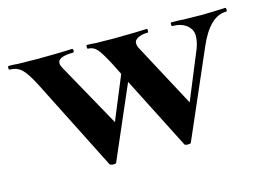

<svg xmlns="http://www.w3.org/2000/svg" viewBox="-80 -497 844 611"><g transform="rotate(-15 342.5 -191.5)"><path d="M699.2 -374Q644.5 -374 606 -284.2L482.9 -1Q482.9 2.9 472.4 2.9Q461.9 2.9 460.9 -1L339.8 -238.8L236.8 -1Q236.8 2.9 227.5 2.9Q218.3 2.9 214.8 -1L62 -303.2Q40 -346.2 24.4 -360.1Q8.8 -374 -14.2 -374Q-17.1 -374 -17.1 -380.1Q-17.1 -386.2 -14.2 -386.2Q3.9 -386.2 16.1 -384.8L83 -383.8L153.8 -384.8Q168.9 -385.7 194.8 -386.2Q197.8 -386.2 198 -380.1Q198.2 -374 194.8 -374Q144 -374 144 -352.1Q144 -346.2 149.9 -335L266.1 -126L325.2 -269L308.1 -303.2Q285.2 -347.2 273.2 -360.6Q261.2 -374 243.2 -374Q241.2 -374 241.2 -380.1Q241.2 -386.2 243.2 -386.2Q259.3 -386.2 269 -384.8L329.1 -383.8L399.9 -384.8Q415 -385.7 440.9 -386.2Q442.9 -386.2 442.9 -380.1Q442.9 -374 440.9 -374Q420.9 -374 408.4 -367.4Q396 -360.8 396 -351.6Q396 -342.3 399.9 -335L512.2 -125L578.1 -285.2Q585.9 -306.2 585.9 -325.9Q585.9 -345.7 568.4 -359.9Q550.8 -374 522 -374Q519 -374 519 -380.1Q519 -386.2 522 -386.2Q548.8 -386.2 562 -384.8L622.1 -383.8L663.1 -384.8Q674.3 -385.7 699.2 -386.2Q702.1 -386.2 702.1 -380.1Q702.1 -374 699.2 -374Z"/></g></svg>

Font: Cormorant-Bold
Style: Bold
Weight: 700
Designer: Christian Thalmann (Catharsis Fonts)
Version: Version 3.000